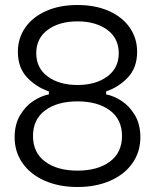

<svg xmlns="http://www.w3.org/2000/svg" viewBox="-20 -734 620 768"><path d="M51.5 -526.8Q51.5 -581 80.9 -623.4Q110.2 -665.8 164.2 -689.9Q218.2 -714 290 -714Q361.8 -714 415.8 -689.9Q469.8 -665.8 499.1 -623.4Q528.5 -581 528.5 -526.8Q528.5 -463.2 491.5 -424.1Q454.5 -385 404.5 -368.5V-356.5Q435.5 -350.5 466.9 -330Q498.2 -309.5 519.9 -272.8Q541.5 -236 541.5 -185.2Q541.5 -126.8 509.9 -81.5Q478.2 -36.2 421 -11.1Q363.8 14 290 14Q216.2 14 159 -11.1Q101.8 -36.2 70.1 -81.5Q38.5 -126.8 38.5 -185.2Q38.5 -236 60.1 -272.8Q81.8 -309.5 113.1 -330Q144.5 -350.5 175.5 -356.5V-368.5Q125.5 -385 88.5 -424.1Q51.5 -463.2 51.5 -526.8ZM112 -190Q112 -123.5 160.6 -87.5Q209.2 -51.5 290 -51.5Q370.8 -51.5 419.4 -87.5Q468 -123.5 468 -190Q468 -256.5 419.4 -292.5Q370.8 -328.5 290 -328.5Q209.2 -328.5 160.6 -292.5Q112 -256.5 112 -190ZM125 -521.2Q125 -461.5 171.1 -427.8Q217.2 -394 290 -394Q362.8 -394 408.9 -427.8Q455 -461.5 455 -521.2Q455 -581 408.9 -614.8Q362.8 -648.5 290 -648.5Q217.2 -648.5 171.1 -614.8Q125 -581 125 -521.2Z"/></svg>

Font: Space Grotesk Variable
Style: Regular
Weight: 400
Designer: Florian Karsten (Space Grotesk), Colophon Foundry (Space Mono)
Foundry: Florian Karsten
Version: Version 1.106